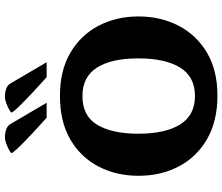

<svg xmlns="http://www.w3.org/2000/svg" viewBox="-84 -840 936 809"><g transform="rotate(-90 384.5 -435.0)"><path d="M386.7 12.7Q278.8 12.7 203.1 -31.2Q127.4 -75.2 88.1 -150.4Q48.8 -225.6 48.8 -319.8Q48.8 -413.1 87.6 -488Q126.5 -563 201.4 -606.9Q276.4 -650.9 385.3 -650.9Q492.7 -650.9 567.4 -606.9Q642.1 -563 681.2 -488Q720.2 -413.1 720.2 -319.8Q720.2 -227.1 681.4 -151.6Q642.6 -76.2 568.1 -31.7Q493.7 12.7 386.7 12.7ZM384.8 -82Q466.8 -82 505.1 -145.3Q543.5 -208.5 543.5 -320.3Q543.5 -434.6 504.4 -495.4Q465.3 -556.2 384.8 -556.2Q300.8 -556.2 263.4 -493.4Q226.1 -430.7 226.1 -320.8Q226.1 -207 265.1 -144.5Q304.2 -82 384.8 -82ZM356.4 -707H293.5Q287.6 -712.4 270.8 -727.5Q253.9 -742.7 232.9 -762.2Q211.9 -781.7 191.9 -801.3Q171.9 -820.8 158.4 -835.7Q145 -850.6 144.5 -855.5Q144.5 -857.9 156.2 -864.5Q168 -871.1 183.6 -877Q199.2 -882.8 210.9 -882.8Q227.5 -882.8 242.7 -877.9Q257.8 -873 265.6 -861.8ZM527.3 -707H464.4Q458.5 -712.4 441.7 -727.5Q424.8 -742.7 403.8 -762.2Q382.8 -781.7 362.8 -801.3Q342.8 -820.8 329.3 -835.7Q315.9 -850.6 315.4 -855.5Q315.4 -857.9 327.1 -864.5Q338.9 -871.1 354.5 -877Q370.1 -882.8 381.8 -882.8Q398.4 -882.8 413.6 -877.9Q428.7 -873 436.5 -861.8Z"/></g></svg>

Font: Kameron
Style: Bold
Weight: 700
Designer: Vernon Adams
Foundry: Vernon Adams
Version: Version 1.100